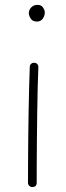

<svg xmlns="http://www.w3.org/2000/svg" viewBox="-20 -749 272 787"><path d="M98.1 -694.8Q98.1 -708 107.9 -718.5Q117.7 -729 133.8 -729Q149.4 -729 156.5 -718Q163.6 -707 163.6 -698.2Q163.6 -683.6 155 -672.1Q146.5 -660.6 131.3 -660.6Q113.3 -660.6 105.7 -673.1Q98.1 -685.5 98.1 -694.8ZM120.6 -491.7Q127.9 -491.7 132.8 -486.3Q137.7 -481 137.2 -473.1Q135.7 -439 134.5 -390.6Q133.3 -342.3 132.6 -287.4Q131.8 -232.4 131.3 -178Q130.9 -123.5 130.6 -77.1Q130.4 -30.8 130.4 0Q130.4 17.6 112.3 17.6Q105 17.6 99.9 12.5Q94.7 7.3 94.7 0Q94.7 -30.8 95 -77.1Q95.2 -123.5 95.7 -178Q96.2 -232.4 97.2 -287.6Q98.1 -342.8 99.4 -391.6Q100.6 -440.4 102.1 -475.1Q102.1 -482.4 107.4 -487.3Q112.8 -492.2 120.6 -491.7Z"/></svg>

Font: Mikhak-DS2-FD ExtraLight
Style: Regular
Weight: 200
Designer: Amin Abedi
Version: Version 3.2